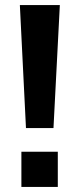

<svg xmlns="http://www.w3.org/2000/svg" viewBox="-20 -734 312 754"><path d="M82 -231H190L215 -714H58ZM64 0H207V-138H64Z"/></svg>

Font: Kathrein 77 Bold Condensed
Style: Regular
Weight: 700
Width: 3
Designer: Lazydogs Typefoundry, based on Open Sans by Ascender Corporation
Foundry: Lazydogs Typefoundry
Version: Version 1.003;PS 001.003;hotconv 1.0.88;makeotf.lib2.5.64775